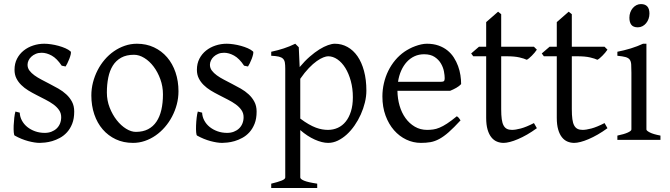

<svg xmlns="http://www.w3.org/2000/svg" viewBox="-20 -682 3267 936"><path d="M341.8 -138.2Q341.8 -103.5 332 -78.9Q322.3 -54.2 306.6 -37.1Q291 -20 272 -9.8Q252.9 0.5 234.4 5.9Q215.8 11.2 199.5 12.9Q183.1 14.6 173.8 14.6Q150.4 14.6 117.4 5.9Q84.5 -2.9 51.8 -21Q48.3 -22.5 47.1 -36.9Q45.9 -51.3 46.6 -70.1Q47.4 -88.9 49.6 -107.9Q51.8 -127 55.2 -138.2L76.2 -132.8Q77.1 -112.3 86.9 -94.2Q96.7 -76.2 113 -63Q129.4 -49.8 151.1 -42Q172.9 -34.2 198.2 -34.2Q215.8 -34.2 230.5 -39.8Q245.1 -45.4 255.9 -55.4Q266.6 -65.4 272.5 -79.6Q278.3 -93.8 278.3 -110.8Q278.3 -130.4 267.8 -145.5Q257.3 -160.6 240.2 -173.1Q223.1 -185.5 201.4 -196.5Q179.7 -207.5 157.2 -219.2Q136.7 -229.5 117.7 -241.2Q98.6 -252.9 83.7 -267.6Q68.8 -282.2 59.8 -300.3Q50.8 -318.4 50.8 -341.8Q50.8 -372.1 63 -395.8Q75.2 -419.4 95.5 -435.5Q115.7 -451.7 141.8 -460.2Q168 -468.8 195.8 -468.8Q210.9 -468.8 229.2 -466.1Q247.6 -463.4 265.4 -458.5Q283.2 -453.6 298.8 -446.8Q314.5 -439.9 324.2 -431.2Q327.1 -428.2 325 -418Q322.8 -407.7 318.1 -395.5Q313.5 -383.3 308.1 -372.6Q302.7 -361.8 299.8 -357.9L280.8 -361.8Q257.3 -397 232.2 -410.9Q207 -424.8 183.1 -424.8Q167 -424.8 154.3 -419.4Q141.6 -414.1 132.6 -405.5Q123.5 -397 118.9 -386.7Q114.3 -376.5 114.3 -366.2Q114.3 -350.6 123.5 -338.1Q132.8 -325.7 147.9 -314.7Q163.1 -303.7 182.4 -293.7Q201.7 -283.7 222.2 -272.9Q243.2 -262.2 264.6 -250Q286.1 -237.8 303.2 -221.9Q320.3 -206.1 331.1 -185.8Q341.8 -165.5 341.8 -138.2Z M774.4 -222.2Q774.4 -260.7 761.7 -295.7Q749 -330.6 729 -357.2Q709 -383.8 683.6 -399.4Q658.2 -415 633.3 -415Q596.2 -415 570.8 -400.9Q545.4 -386.7 530 -362.1Q514.6 -337.4 507.8 -303.7Q501 -270 501 -231Q501 -192.4 514.6 -157.5Q528.3 -122.6 549.1 -96.2Q569.8 -69.8 594.7 -54.4Q619.6 -39.1 642.1 -39.1Q676.8 -39.1 701.7 -52Q726.6 -64.9 742.7 -88.9Q758.8 -112.8 766.6 -146.5Q774.4 -180.2 774.4 -222.2ZM850.1 -236.8Q850.1 -204.1 841.8 -172.9Q833.5 -141.6 818.8 -113.8Q804.2 -85.9 783.7 -62.3Q763.2 -38.6 738.5 -21.5Q713.9 -4.4 686 5.1Q658.2 14.6 628.4 14.6Q582 14.6 544.7 -2.9Q507.3 -20.5 480.7 -51.3Q454.1 -82 439.7 -124.5Q425.3 -167 425.3 -216.8Q425.3 -249 433.3 -280.3Q441.4 -311.5 455.8 -339.6Q470.2 -367.7 490.5 -391.4Q510.7 -415 535.4 -432.1Q560.1 -449.2 588.6 -459Q617.2 -468.8 647.5 -468.8Q693.4 -468.8 730.7 -451.2Q768.1 -433.6 794.7 -402.6Q821.3 -371.6 835.7 -329.1Q850.1 -286.6 850.1 -236.8Z M1231 -138.2Q1231 -103.5 1221.2 -78.9Q1211.4 -54.2 1195.8 -37.1Q1180.2 -20 1161.1 -9.8Q1142.1 0.5 1123.5 5.9Q1105 11.2 1088.6 12.9Q1072.3 14.6 1063 14.6Q1039.6 14.6 1006.6 5.9Q973.6 -2.9 940.9 -21Q937.5 -22.5 936.3 -36.9Q935.1 -51.3 935.8 -70.1Q936.5 -88.9 938.7 -107.9Q940.9 -127 944.3 -138.2L965.3 -132.8Q966.3 -112.3 976.1 -94.2Q985.8 -76.2 1002.2 -63Q1018.6 -49.8 1040.3 -42Q1062 -34.2 1087.4 -34.2Q1105 -34.2 1119.6 -39.8Q1134.3 -45.4 1145 -55.4Q1155.8 -65.4 1161.6 -79.6Q1167.5 -93.8 1167.5 -110.8Q1167.5 -130.4 1157 -145.5Q1146.5 -160.6 1129.4 -173.1Q1112.3 -185.5 1090.6 -196.5Q1068.8 -207.5 1046.4 -219.2Q1025.9 -229.5 1006.8 -241.2Q987.8 -252.9 972.9 -267.6Q958 -282.2 949 -300.3Q939.9 -318.4 939.9 -341.8Q939.9 -372.1 952.1 -395.8Q964.4 -419.4 984.6 -435.5Q1004.9 -451.7 1031 -460.2Q1057.1 -468.8 1085 -468.8Q1100.1 -468.8 1118.4 -466.1Q1136.7 -463.4 1154.5 -458.5Q1172.4 -453.6 1188 -446.8Q1203.6 -439.9 1213.4 -431.2Q1216.3 -428.2 1214.1 -418Q1211.9 -407.7 1207.3 -395.5Q1202.6 -383.3 1197.3 -372.6Q1191.9 -361.8 1189 -357.9L1169.9 -361.8Q1146.5 -397 1121.3 -410.9Q1096.2 -424.8 1072.3 -424.8Q1056.2 -424.8 1043.5 -419.4Q1030.8 -414.1 1021.7 -405.5Q1012.7 -397 1008.1 -386.7Q1003.4 -376.5 1003.4 -366.2Q1003.4 -350.6 1012.7 -338.1Q1022 -325.7 1037.1 -314.7Q1052.2 -303.7 1071.5 -293.7Q1090.8 -283.7 1111.3 -272.9Q1132.3 -262.2 1153.8 -250Q1175.3 -237.8 1192.4 -221.9Q1209.5 -206.1 1220.2 -185.8Q1231 -165.5 1231 -138.2Z M1700.2 -208Q1700.2 -250.5 1690.2 -287.1Q1680.2 -323.7 1663.6 -350.6Q1647 -377.4 1625 -392.6Q1603 -407.7 1579.6 -407.7Q1570.8 -407.7 1556.6 -402.3Q1542.5 -397 1524.4 -384.3Q1506.3 -371.6 1485.8 -350.3Q1465.3 -329.1 1443.8 -297.9V-104Q1465.8 -87.4 1484.6 -76.7Q1503.4 -65.9 1519.8 -59.8Q1536.1 -53.7 1550.8 -51.3Q1565.4 -48.8 1578.6 -48.8Q1605 -48.8 1627.2 -59.1Q1649.4 -69.3 1665.5 -89.4Q1681.6 -109.4 1690.9 -139.2Q1700.2 -168.9 1700.2 -208ZM1766.1 -240.2Q1766.1 -211.9 1758.8 -182.1Q1751.5 -152.3 1738.8 -124Q1726.1 -95.7 1708.5 -70.3Q1690.9 -44.9 1670.2 -26.1Q1649.4 -7.3 1626.5 3.7Q1603.5 14.6 1579.6 14.6Q1550.8 14.6 1514.6 -1.5Q1478.5 -17.6 1443.8 -47.9V183.1Q1443.8 190.9 1462.2 198.7Q1480.5 206.5 1526.4 213.4V234.4H1302.2V213.4Q1334.5 205.6 1352.5 198.5Q1370.6 191.4 1370.6 183.1V-347.2Q1370.6 -365.2 1368.7 -377Q1366.7 -388.7 1359.6 -395.8Q1352.5 -402.8 1339.1 -406Q1325.7 -409.2 1302.2 -410.2V-429.7Q1318.8 -433.1 1334 -437.3Q1349.1 -441.4 1363.3 -446Q1377.4 -450.7 1391.4 -456.3Q1405.3 -461.9 1419.4 -468.8L1436.5 -451.7L1440.9 -355Q1465.3 -384.3 1490 -405.8Q1514.6 -427.2 1537.1 -441.2Q1559.6 -455.1 1578.9 -461.9Q1598.1 -468.8 1612.3 -468.8Q1645.5 -468.8 1673.8 -453.1Q1702.1 -437.5 1722.7 -408Q1743.2 -378.4 1754.6 -335.9Q1766.1 -293.5 1766.1 -240.2Z M2047.4 -417.5Q2022 -417.5 2000.7 -407.7Q1979.5 -397.9 1963.1 -380.1Q1946.8 -362.3 1935.8 -337.6Q1924.8 -313 1920.4 -283.2H2129.4Q2140.6 -283.2 2144.3 -286.9Q2147.9 -290.5 2147.9 -300.8Q2147.9 -314 2144.3 -333.7Q2140.6 -353.5 2129.6 -372.3Q2118.7 -391.1 2098.9 -404.3Q2079.1 -417.5 2047.4 -417.5ZM2228 -272Q2219.2 -262.2 2204.6 -253.9Q2189.9 -245.6 2174.3 -239.3H1917.5Q1918 -201.2 1928 -166.7Q1938 -132.3 1956.8 -106.2Q1975.6 -80.1 2002.2 -64.5Q2028.8 -48.8 2062 -48.8Q2077.1 -48.8 2091.6 -50.8Q2106 -52.7 2122.6 -59.6Q2139.2 -66.4 2159.4 -79.6Q2179.7 -92.8 2207 -115.2Q2213.4 -111.8 2218 -105.5Q2222.7 -99.1 2225.1 -95.2Q2192.4 -59.6 2167.7 -37.8Q2143.1 -16.1 2121.3 -4.4Q2099.6 7.3 2078.4 11Q2057.1 14.6 2032.2 14.6Q1994.6 14.6 1960.7 -1.5Q1926.8 -17.6 1900.9 -47.1Q1875 -76.7 1859.6 -118.4Q1844.2 -160.2 1844.2 -211.9Q1844.2 -244.6 1851.6 -276.4Q1858.9 -308.1 1872.8 -336.4Q1886.7 -364.7 1906.7 -388.7Q1926.8 -412.6 1952.1 -430.2Q1962.9 -437.5 1976.3 -444.6Q1989.7 -451.7 2004.4 -457Q2019 -462.4 2033.4 -465.6Q2047.9 -468.8 2061 -468.8Q2092.8 -468.8 2117.7 -460Q2142.6 -451.2 2161.1 -436.3Q2179.7 -421.4 2192.4 -401.6Q2205.1 -381.8 2213.1 -359.9Q2221.2 -337.9 2224.6 -315.2Q2228 -292.5 2228 -272Z M2597.2 -57.1Q2573.2 -39.6 2549.8 -26.1Q2526.4 -12.7 2505.1 -3.7Q2483.9 5.4 2465.8 10Q2447.8 14.6 2435.1 14.6Q2418 14.6 2402.6 8.3Q2387.2 2 2375.5 -12.5Q2363.8 -26.9 2356.9 -50.3Q2350.1 -73.7 2350.1 -107.9V-407.7H2287.1L2276.9 -421.4L2314.9 -454.1H2350.1V-574.2L2408.2 -625L2423.3 -612.8V-454.1H2583L2597.2 -439.9Q2592.8 -433.1 2586.2 -425.3Q2579.6 -417.5 2572.8 -410.6Q2565.9 -403.8 2559.3 -398.2Q2552.7 -392.6 2547.9 -390.6Q2536.1 -396.5 2512.2 -402.1Q2488.3 -407.7 2448.7 -407.7H2423.3V-149.9Q2423.3 -120.6 2426 -101.1Q2428.7 -81.5 2435.1 -70.1Q2441.4 -58.6 2451.4 -53.7Q2461.4 -48.8 2476.1 -48.8Q2493.2 -48.8 2519 -55.7Q2544.9 -62.5 2583 -82Z M2941.4 -57.1Q2917.5 -39.6 2894 -26.1Q2870.6 -12.7 2849.4 -3.7Q2828.1 5.4 2810.1 10Q2792 14.6 2779.3 14.6Q2762.2 14.6 2746.8 8.3Q2731.4 2 2719.7 -12.5Q2708 -26.9 2701.2 -50.3Q2694.3 -73.7 2694.3 -107.9V-407.7H2631.3L2621.1 -421.4L2659.2 -454.1H2694.3V-574.2L2752.4 -625L2767.6 -612.8V-454.1H2927.2L2941.4 -439.9Q2937 -433.1 2930.4 -425.3Q2923.8 -417.5 2917 -410.6Q2910.2 -403.8 2903.6 -398.2Q2897 -392.6 2892.1 -390.6Q2880.4 -396.5 2856.4 -402.1Q2832.5 -407.7 2793 -407.7H2767.6V-149.9Q2767.6 -120.6 2770.3 -101.1Q2772.9 -81.5 2779.3 -70.1Q2785.6 -58.6 2795.7 -53.7Q2805.7 -48.8 2820.3 -48.8Q2837.4 -48.8 2863.3 -55.7Q2889.2 -62.5 2927.2 -82Z M2989.7 0V-21Q3022.9 -27.8 3040.5 -35.9Q3058.1 -43.9 3058.1 -50.8V-327.1Q3058.1 -352.1 3057.1 -367.4Q3056.2 -382.8 3049.8 -391.4Q3043.5 -399.9 3029.5 -403.8Q3015.6 -407.7 2989.7 -410.2V-429.7Q3004.9 -432.6 3021.7 -436.8Q3038.6 -440.9 3055.2 -446Q3071.8 -451.2 3086.9 -457Q3102.1 -462.9 3114.7 -468.8H3131.3V-50.8Q3131.3 -44.9 3147.7 -36.4Q3164.1 -27.8 3199.7 -21V0ZM3146 -615.7Q3146 -602.1 3141.6 -589.8Q3137.2 -577.6 3129.6 -568.6Q3122.1 -559.6 3111.8 -554.2Q3101.6 -548.8 3089.4 -548.8Q3067.4 -548.8 3057.9 -561Q3048.3 -573.2 3048.3 -595.7Q3048.3 -609.4 3052.7 -621.6Q3057.1 -633.8 3064.9 -642.8Q3072.8 -651.9 3082.8 -657Q3092.8 -662.1 3104.5 -662.1Q3146 -662.1 3146 -615.7Z"/></svg>

Font: Gentium Plus Phon
Style: Regular
Weight: 400
Designer: J. Victor Gaultney, Annie Olsen, Iska Routamaa, Becca Hirsbrunner
Foundry: SIL International
Version: Version 5.000